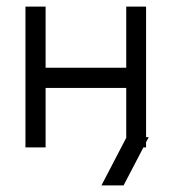

<svg xmlns="http://www.w3.org/2000/svg" viewBox="-20 -495 532 581"><path d="M57 -475H118V-290H362V-475H422V-80H430L422 -64.5V-49H414L354 66H287L362 -78V-229H118V-49H57Z"/></svg>

Font: IBM 3270 Semi-Condensed
Style: Condensed
Weight: 400
Monospace: yes
Version: Version 2.3.1